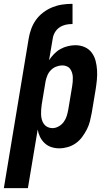

<svg xmlns="http://www.w3.org/2000/svg" viewBox="-54 -763 574 998"><path d="M-34 215 95 -562Q99 -587 108 -612Q117 -637 132.5 -659Q148 -681 170.5 -698Q193 -715 217.5 -725Q242 -735 268 -739Q294 -743 319 -743H323V-638H319Q302 -638 285.5 -634Q269 -630 254.5 -620Q240 -610 231 -594Q222 -578 220 -562L201 -450Q212 -467 227 -482.5Q242 -498 260 -508Q278 -518 298.5 -523Q319 -528 338 -528Q364 -528 386.5 -518Q409 -508 423 -489Q437 -470 443 -446.5Q449 -423 450.5 -398Q452 -373 449.5 -347.5Q447 -322 443 -297L423 -177Q419 -155 413.5 -133Q408 -111 397.5 -90.5Q387 -70 373 -51Q359 -32 340 -18.5Q321 -5 298.5 1.5Q276 8 254 8Q232 8 212.5 1.5Q193 -5 178 -19Q163 -33 154 -51.5Q145 -70 142 -90L91 215ZM219 -97Q235 -97 251 -106Q267 -115 277.5 -129.5Q288 -144 293 -160.5Q298 -177 301 -194L321 -314Q323 -326 324 -338Q325 -350 324.5 -362Q324 -374 320.5 -385Q317 -396 310.5 -405Q304 -414 293 -418.5Q282 -423 270 -423Q255 -423 239 -417Q223 -411 211 -399Q199 -387 192.5 -371.5Q186 -356 183 -341L163 -221Q161 -207 160 -193.5Q159 -180 159.5 -167Q160 -154 163.5 -141Q167 -128 174.5 -118Q182 -108 193.5 -102.5Q205 -97 219 -97Z"/></svg>

Font: Iosevka SS18 Extrabold
Style: Italic
Weight: 800
Italic angle: -9°
Monospace: yes
Designer: Belleve Invis
Foundry: Belleve Invis
Version: Version 25.1.1; ttfautohint (v1.8.4)